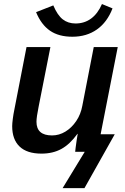

<svg xmlns="http://www.w3.org/2000/svg" viewBox="-20 -766 633 969"><path d="M345.2 -580.6Q276.4 -580.6 232.2 -611.1Q188 -641.6 162.1 -704.6L249 -738.8Q270 -689 296.9 -668.2Q323.7 -647.5 361.3 -647.5Q406.2 -647.5 439.9 -672.4Q473.6 -697.3 494.6 -745.6L547.9 -723.6Q521 -653.8 469 -617.2Q417 -580.6 345.2 -580.6ZM559.1 -88.4 406.2 183.6H295.9L407.7 0H359.4Q359.4 -3.4 361.8 -21.5Q364.3 -39.6 367.2 -60.1Q370.1 -80.6 372.1 -90.3H370.6Q332.5 -37.6 289.6 -14.2Q246.6 9.3 189.5 9.3Q116.2 9.3 78.9 -26.4Q41.5 -62 41.5 -129.4Q41.5 -142.6 44.7 -167Q47.9 -191.4 51.8 -209.5L113.8 -528.3H234.4L175.3 -229.5Q164.1 -174.8 164.1 -151.4Q164.1 -82.5 242.7 -82.5Q278.3 -82.5 310.1 -101.8Q341.8 -121.1 364.7 -155Q387.7 -189 395.5 -232.4L453.1 -528.3H574.2L487.8 -88.4Z"/></svg>

Font: Arimo SemiBold
Style: Italic
Weight: 600
Italic angle: -12°
Version: Version 1.33